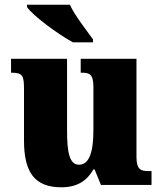

<svg xmlns="http://www.w3.org/2000/svg" viewBox="-20 -786 689 816"><path d="M290 -606H375V-619C348 -657 297 -721 277 -766H95V-756C118 -721 224 -642 290 -606ZM241 10C308 10 350 -18 377 -66H382L409 0H624V-59H612C580 -59 560 -63 560 -120V-536H323V-477H327C359 -477 377 -472 377 -417V-233C377 -142 360 -86 316 -86C275 -86 265 -139 265 -230V-536H27V-477H30C78 -477 82 -462 82 -405V-189C82 -55 126 10 241 10Z"/></svg>

Font: Noto Serif Devanagari SemiCondensed Black
Style: Regular
Weight: 900
Width: 4
Designer: Universal Thirst, Indian Type Foundry and the Monotype Design Team
Foundry: Monotype Imaging Inc.
Version: Version 2.004